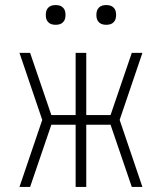

<svg xmlns="http://www.w3.org/2000/svg" viewBox="-20 -739 640 759"><path d="M57 0 147 -265 57 -530H99L183 -284H279V-530H321V-284H417L501 -530H543L453 -265L543 0H501L417 -246H321V0H279V-246H183L99 0ZM400 -641Q392 -641 384.5 -643Q377 -645 371 -651Q365 -657 363 -664.5Q361 -672 361 -680Q361 -688 363 -695.5Q365 -703 371 -709Q377 -715 384.5 -717Q392 -719 400 -719Q408 -719 415.5 -717Q423 -715 429 -709Q435 -703 437 -695.5Q439 -688 439 -680Q439 -672 437 -664.5Q435 -657 429 -651Q423 -645 415.5 -643Q408 -641 400 -641ZM200 -641Q192 -641 184.5 -643Q177 -645 171 -651Q165 -657 163 -664.5Q161 -672 161 -680Q161 -688 163 -695.5Q165 -703 171 -709Q177 -715 184.5 -717Q192 -719 200 -719Q208 -719 215.5 -717Q223 -715 229 -709Q235 -703 237 -695.5Q239 -688 239 -680Q239 -672 237 -664.5Q235 -657 229 -651Q223 -645 215.5 -643Q208 -641 200 -641Z"/></svg>

Font: Iosevka Curly XLtEx
Style: Regular
Weight: 200
Width: 7
Monospace: yes
Designer: Belleve Invis
Foundry: Belleve Invis
Version: Version 11.1.0; ttfautohint (v1.8.3)